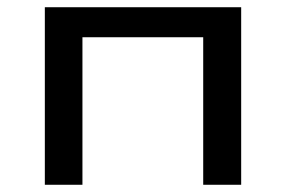

<svg xmlns="http://www.w3.org/2000/svg" viewBox="-20 -511 790 531"><path d="M104 0V-491H647V0H542V-408H208V0Z"/></svg>

Font: Nunito Sans 10pt Expanded Medium
Style: Regular
Weight: 500
Width: 7
Designer: Vernon Adams
Foundry: Vernon Adams
Version: Version 3.101;gftools[0.9.27]